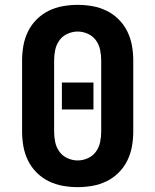

<svg xmlns="http://www.w3.org/2000/svg" viewBox="-20 -763 640 791"><path d="M300 8Q269 8 238.5 2.5Q208 -3 180.5 -16.5Q153 -30 131 -52Q109 -74 95.5 -101.5Q82 -129 76.5 -159.5Q71 -190 71 -221V-514Q71 -545 76.5 -575.5Q82 -606 95.5 -633.5Q109 -661 131 -683Q153 -705 180.5 -718.5Q208 -732 238.5 -737.5Q269 -743 300 -743Q331 -743 361.5 -737.5Q392 -732 419.5 -718.5Q447 -705 469 -683Q491 -661 504.5 -633.5Q518 -606 523.5 -575.5Q529 -545 529 -514V-221Q529 -190 523.5 -159.5Q518 -129 504.5 -101.5Q491 -74 469 -52Q447 -30 419.5 -16.5Q392 -3 361.5 2.5Q331 8 300 8ZM300 -102Q322 -102 342.5 -111.5Q363 -121 375.5 -138.5Q388 -156 392.5 -177.5Q397 -199 397 -221V-514Q397 -536 392.5 -557.5Q388 -579 375.5 -596.5Q363 -614 342.5 -623.5Q322 -633 300 -633Q278 -633 257.5 -623.5Q237 -614 224.5 -596.5Q212 -579 207.5 -557.5Q203 -536 203 -514V-221Q203 -199 207.5 -177.5Q212 -156 224.5 -138.5Q237 -121 257.5 -111.5Q278 -102 300 -102ZM365 -312H235V-423H365Z"/></svg>

Font: Iosevka SS04 XBd Ex
Style: Regular
Weight: 800
Width: 7
Monospace: yes
Designer: Belleve Invis
Foundry: Belleve Invis
Version: Version 19.0.0; ttfautohint (v1.8.4)